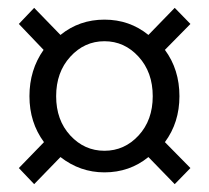

<svg xmlns="http://www.w3.org/2000/svg" viewBox="-20 -574 532 489"><path d="M67 -105 28 -146 92 -212Q55 -262 55 -329Q55 -396 91 -447L28 -513L67 -554L134 -485Q182 -524 246 -524Q310 -524 358 -485L425 -554L465 -513L400 -447Q437 -397 437 -329Q437 -262 400 -212L465 -146L425 -105L358 -174Q310 -135 246 -135Q184 -135 134 -174ZM159 -229Q195 -190 246 -190Q297 -190 333 -229Q369 -268 369 -329Q369 -390 333 -429.5Q297 -469 246 -469Q195 -469 159 -429.5Q123 -390 123 -329Q123 -268 159 -229Z"/></svg>

Font: Assistant
Style: Regular
Weight: 400
Designer: Hebrew By Ben Nathan, Latin by Paul Hunt
Version: Version 2.001;PS 002.001;hotconv 1.0.88;makeotf.lib2.5.64775